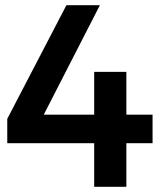

<svg xmlns="http://www.w3.org/2000/svg" viewBox="-20 -720 640 740"><path d="M8 -168V-262L236 -700H365L123 -228L91 -278H568V-168ZM343 -443H467V0H343Z"/></svg>

Font: Alexandria Medium
Style: Regular
Weight: 500
Designer: Mohamed Gaber
Foundry: Kief Type Foundry
Version: Version 5.100